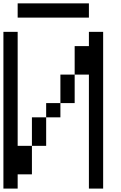

<svg xmlns="http://www.w3.org/2000/svg" viewBox="-20 -1103 707 1123"><path d="M0 0V-916.7H83.3V-250H166.7V-83.3H83.3V0ZM166.7 -416.7H250V-250H166.7ZM333.3 -416.7H250V-500H333.3ZM333.3 -500V-666.7H416.7V-500ZM500 0V-666.7H416.7V-833.3H500V-916.7H583.3V0ZM500 -1000H83.3V-1083.3H500Z"/></svg>

Font: Galmuri11 Regular
Style: Regular
Weight: 400
Designer: Minseo Lee (Quiple)
Version: Version 2.356;hotconv 1.1.0;makeotfexe 2.6.0 DEVELOPMENT